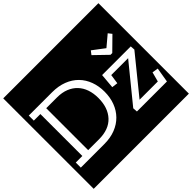

<svg xmlns="http://www.w3.org/2000/svg" viewBox="-266 -1200 1696 1696"><g transform="rotate(-45 582.5 -352.0)"><path d="M663 -326Q663 -396 641 -455.5Q619 -515 576.5 -558.5Q534 -602 472 -626Q410 -650 331 -650H40V-587H122V-63H40V0H334Q411 0 472 -24Q533 -48 575.5 -91.5Q618 -135 640.5 -194.5Q663 -254 663 -326ZM585 -325Q585 -204 519.5 -133.5Q454 -63 330 -63H195V-587H330Q392 -587 439.5 -568Q487 -549 519.5 -514.5Q552 -480 568.5 -432Q585 -384 585 -325ZM1073 -638 1047 -671 946 -586 835 -670 809 -636 930 -519H952ZM1116 0 1139 -138 1083 -147 1059 -57H831L1112 -403L1109 -445H751L739 -306L795 -299L808 -388H1019L738 -43L741 0ZM-12 -917H1177V213H-12Z"/></g></svg>

Font: Zilla Slab Regular Highlight
Style: Regular
Weight: 410
Designer: Typotheque Type Foundry
Foundry: Typotheque type foundry
Version: Version 1.0; 2017